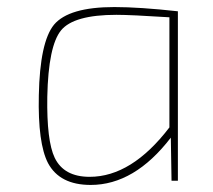

<svg xmlns="http://www.w3.org/2000/svg" viewBox="-20 -512 604 544"><path d="M464 -122Q361 12 237 12Q149 12 116 -50Q87 -106 90 -242Q93 -393 133 -442Q175 -492 304 -492Q375 -492 484 -480V0H466ZM460 -463Q350 -470 310 -470Q189 -470 153 -426Q117 -382 114 -238Q112 -113 135 -65Q161 -11 234 -11Q353 -11 460 -151Z"/></svg>

Font: Taylor Sans Thin
Style: Regular
Weight: 100
Italic angle: -8°
Designer: Natanael Gama
Version: Version 1.001 September 8, 2015